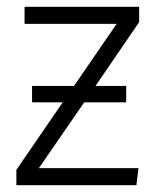

<svg xmlns="http://www.w3.org/2000/svg" viewBox="-20 -543 457 563"><path d="M380 0H28V-45L164 -243H74V-291H197L322 -473H52V-523H388V-478L260 -291H350V-243H227L94 -50H386Z"/></svg>

Font: Trujillo Light
Style: Regular
Weight: 300
Designer: Fira Sans original fonts by bBox Type GmbH, Carrois Corporate GbR, & Edenspiekermann AG / Changes by Cristiano Sobral
Foundry: Fira Sans original fonts by bBox Type GmbH, Carrois Corporate GbR, & Edenspiekermann AG / Changes by Cristiano Sobral
Version: Version 4.301;July 28, 2020;FontCreator 13.0.0.2655 64-bit